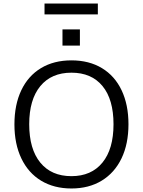

<svg xmlns="http://www.w3.org/2000/svg" viewBox="-20 -1063 812 1091"><path d="M62 -356Q62 -468 101 -550Q140 -632 213 -676Q286 -720 386 -720Q486 -720 559 -676Q632 -632 671 -550Q710 -468 710 -357Q710 -245 670.5 -163Q631 -81 558 -36.5Q485 8 386 8Q287 8 214 -36Q141 -80 101.5 -162.5Q62 -245 62 -356ZM625 -357Q625 -498 562.5 -574Q500 -650 386 -650Q272 -650 209 -573.5Q146 -497 146 -357Q146 -216 209 -139Q272 -62 386 -62Q499 -62 562 -139Q625 -216 625 -357ZM335 -896H434V-804H335ZM233 -981V-1043H536V-981Z"/></svg>

Font: Muli-Regular
Style: Regular
Weight: 400
Version: Version 2.000